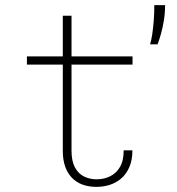

<svg xmlns="http://www.w3.org/2000/svg" viewBox="-20 -720 690 749"><path d="M225 -131.5V-658.5H259V-132.5Q259 -92 272 -67.5Q285 -43 307.2 -31.8Q329.5 -20.5 357 -20.5Q385 -20.5 409 -32Q433 -43.5 447.8 -68.2Q462.5 -93 462.5 -133.5H496.5Q496.5 -96 485 -69Q473.5 -42 454 -24.8Q434.5 -7.5 409.2 0.8Q384 9 356 9Q327 9 303 0.5Q279 -8 261.5 -25.5Q244 -43 234.5 -69.5Q225 -96 225 -131.5ZM85 -468V-500H497V-468ZM565.5 -547Q570.5 -563.5 574 -587.2Q577.5 -611 579.8 -639.8Q582 -668.5 582 -700H624Q624 -668.5 619.2 -639.8Q614.5 -611 607.8 -587.2Q601 -563.5 594.5 -547Z"/></svg>

Font: Trispace Thin Thin
Style: Regular
Weight: 250
Version: Version 1.210